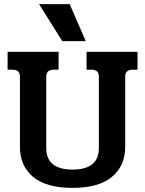

<svg xmlns="http://www.w3.org/2000/svg" viewBox="-20 -899 706 934"><path d="M170 -879H319L397 -699H283ZM77 -185V-524Q77 -543 68.5 -551.5Q60 -560 39 -560H17V-647H265V-560H243Q223 -560 214 -551.5Q205 -543 205 -524V-179Q205 -74 333 -74Q461 -74 461 -179V-524Q461 -543 452.5 -551.5Q444 -560 423 -560H401V-647H649V-560H627Q607 -560 598 -551.5Q589 -543 589 -524V-185Q589 -92 524.5 -38.5Q460 15 333 15Q205 15 141 -38.5Q77 -92 77 -185Z"/></svg>

Font: Pridi Medium
Style: Regular
Weight: 500
Designer: Katatrad Team
Foundry: CadsonDemak
Version: Version 1.001